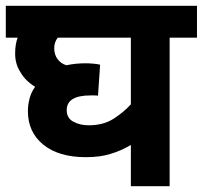

<svg xmlns="http://www.w3.org/2000/svg" viewBox="-20 -642 699 662"><path d="M659.2 -512.2H564.9V0H431.2V-142.1Q394 -120.6 360.4 -111.3Q326.2 -100.1 275.9 -100.1Q182.1 -100.1 128.9 -143.6Q76.2 -186.5 76.2 -258.8Q76.2 -280.8 82 -302.7Q87.9 -324.7 101.1 -342.8Q67.9 -362.8 50.8 -392.6Q32.2 -420.9 32.2 -457Q32.2 -490.2 41 -512.2H0V-622.1H659.2ZM210 -262.2Q210 -234.9 232.4 -222.7Q255.4 -210 286.1 -210Q336.4 -210 372.1 -232.9Q406.2 -254.9 431.2 -282.2V-512.2H179.2Q167 -496.6 167 -476.1Q167 -453.1 178.7 -438Q189.5 -422.9 209 -417Q240.2 -423.8 274.9 -423.8Q288.1 -423.8 302.7 -422.4Q318.8 -420.9 325.2 -418.9L317.9 -312Q313 -313 306.6 -313H292Q210 -313 210 -262.2Z"/></svg>

Font: Droid Sans Thai
Style: Bold
Weight: 700
Designer: Steve Matteson
Foundry: Ascender Corporation
Version: Version 1.00